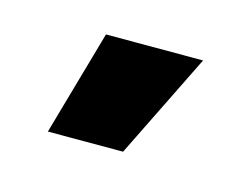

<svg xmlns="http://www.w3.org/2000/svg" viewBox="-39 1 332 254"><g transform="rotate(15 127.0 128.0)"><path d="M40 200 81 56H214L143 200Z"/></g></svg>

Font: Tektur SemiCondensed SemiBold
Style: Regular
Weight: 600
Width: 4
Designer: Adam Jagosz
Foundry: Adam Jagosz
Version: Version 1.005;gftools[0.9.30]